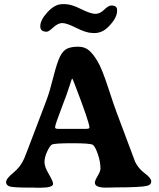

<svg xmlns="http://www.w3.org/2000/svg" viewBox="-20 -880 751 908"><path d="M256.3 -270.5H381.3Q402.8 -270.5 402.8 -275.4V-277.8Q402.8 -300.8 333 -482.4Q323.2 -508.3 321.3 -508.3Q319.3 -508.3 309.3 -475.3Q299.3 -442.4 270 -366.2Q240.7 -290 240.7 -279.3V-276.9Q240.7 -270.5 256.3 -270.5ZM274.9 -860.4H288.1Q316.9 -860.4 362.8 -837.4Q408.7 -814.5 430.9 -814.5Q453.1 -814.5 472.9 -834.2Q492.7 -854 506.8 -854Q533.7 -854 533.7 -833V-828.1Q533.7 -794.4 491.7 -752.4Q462.9 -723.6 425.8 -723.6H421.4L416.5 -724.1Q388.7 -724.1 341.8 -747.6Q294.9 -771 274.7 -771Q254.4 -771 232.2 -750.5Q210 -730 201.2 -730Q170.4 -730 170.4 -755.4Q170.4 -785.6 205.1 -823Q239.7 -860.4 274.9 -860.4ZM530.3 -351.6 619.1 -114.7Q634.3 -83 664.8 -60.3Q695.3 -37.6 695.3 -22Q695.3 -6.3 676.8 -1.5Q647 6.3 524.4 6.3L509.8 6.8Q494.6 7.3 479.5 7.3Q428.7 7.3 428.7 -16.1Q428.7 -25.9 441.9 -48.1Q455.1 -70.3 455.1 -82.5Q455.1 -115.2 442.6 -151.4Q430.2 -187.5 418.9 -195.1Q407.7 -202.6 321.5 -202.6Q235.4 -202.6 225.1 -196Q214.8 -189.5 202.6 -162.4Q190.4 -135.3 190.4 -113.3Q190.4 -91.3 210.7 -56.9Q231 -22.5 231 -10.7Q231 7.8 170.4 7.8H155.8L140.1 7.3H125.5Q45.9 7.3 27.3 2.2Q8.8 -2.9 8.8 -19Q8.8 -35.2 43 -63Q77.1 -90.8 94.2 -129.9Q99.1 -140.6 142.6 -255.4Q186 -370.1 200.2 -407.2Q214.4 -444.3 231.9 -514.2Q249.5 -584 263.7 -612.3Q277.8 -640.6 297.4 -649.9Q317.4 -659.2 349.4 -659.2Q381.3 -659.2 401.9 -640.9Q422.4 -622.6 442.6 -587.9Q462.9 -553.2 491.5 -465.8Q520 -378.4 530.3 -351.6Z"/></svg>

Font: Averia Serif Libre RX
Style: Bold
Weight: 700
Version: Version 1.002